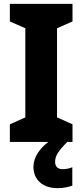

<svg xmlns="http://www.w3.org/2000/svg" viewBox="-20 -734 426 993"><path d="M355 0H31V-91L111 -127V-588L31 -623V-714H355V-623L275 -588V-127L355 -91ZM265 102Q265 141 305 141Q318 141 331.5 138Q345 135 354 131V226Q340 231 321.5 235Q303 239 278 239Q220 239 186.5 209Q153 179 153 128Q153 91 178 53.5Q203 16 256 -19L328 0Q295 33 280 56Q265 79 265 102Z"/></svg>

Font: Noto Sans Armenian SemiCondensed ExtraBold
Style: Regular
Weight: 800
Width: 4
Designer: Monotype Design Team
Foundry: Monotype Imaging Inc.
Version: Version 2.008; ttfautohint (v1.8.4.7-5d5b)